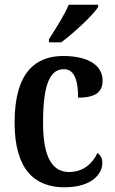

<svg xmlns="http://www.w3.org/2000/svg" viewBox="-20 -786 488 816"><path d="M188 -619V-606H240C294 -646 375 -721 397 -756V-766H272C254 -721 216 -664 188 -619ZM253 10C372 10 415 -48 415 -94C415 -113 407 -127 394 -136C374 -91 333 -55 274 -55C196 -55 163 -128 163 -266C163 -441 198 -492 252 -492C299 -492 312 -437 312 -371C393 -371 416 -400 416 -444C416 -506 358 -548 249 -548C133 -548 42 -481 42 -265C42 -65 128 10 253 10Z"/></svg>

Font: Noto Serif Myanmar Condensed SemiBold
Style: Regular
Weight: 600
Width: 3
Designer: Ben Mitchell and the Monotype Design Team
Foundry: Monotype Imaging Inc.
Version: Version 2.106